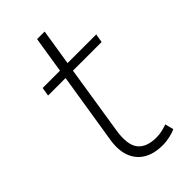

<svg xmlns="http://www.w3.org/2000/svg" viewBox="-206 -690 753 753"><g transform="rotate(-45 171.0 -313.5)"><path d="M220 8Q171 8 139 -11.5Q107 -31 94 -67Q81 -103 89 -153L136 -448H39L45 -484H141L165 -635H207L183 -484H342L336 -448H177L132 -162Q121 -92 144.5 -61.5Q168 -31 223 -31Q242 -31 257.5 -35Q273 -39 284 -43L293 -8Q283 -2 261.5 3Q240 8 220 8Z"/></g></svg>

Font: Nunito Sans 12pt ExtraLight 12pt ExtraLight
Style: Italic
Weight: 250
Italic angle: -9°
Version: Version 3.101;gftools[0.9.27]